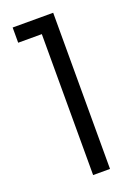

<svg xmlns="http://www.w3.org/2000/svg" viewBox="-140 -783 585 835"><g transform="rotate(-20 152.5 -365.5)"><path d="M140.6 -656.2H31.2V-726.6H218.8V-3.9H140.6Z"/></g></svg>

Font: 和音 by 宁静之雨，公众号njzyshare
Style: Regular
Weight: 400
Designer: Steve Matteson
Foundry: Ascender Corporation
Version: Version 6.00;June 8, 2018;FontCreator 11.0.0.2388 32-bit